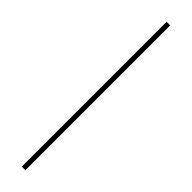

<svg xmlns="http://www.w3.org/2000/svg" viewBox="-285 -775 750 750"><g transform="rotate(45 90.0 -400.0)"><path d="M100 0H80V-800H100Z"/></g></svg>

Font: Tanohe Sans Thin
Style: Regular
Weight: 100
Designer: Village Type and Design LLC & Cristiano Sobral
Foundry: Cooper Hewitt Smithsonian Design Museum
Version: Version 1.00;September 29, 2021;FontCreator 13.0.0.2655 64-b